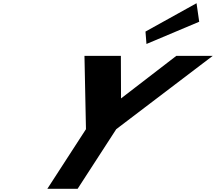

<svg xmlns="http://www.w3.org/2000/svg" viewBox="-20 -1172 1340 1192"><path d="M883.2 -976 889.3 -899 1216.7 -1037 1200.2 -1152ZM504.4 -825 513.7 -370 274 0H462L701.7 -370L1300.4 -825H1074.4L731.4 -561L730.4 -825Z"/></svg>

Font: Hussar
Style: BdWodka
Weight: 700
Foundry: Cannot Into Space Fonts
Version: Version 2.00